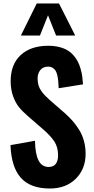

<svg xmlns="http://www.w3.org/2000/svg" viewBox="-20 -1086 544 1117"><path d="M101.6 -879.4 193.8 -1065.9H323.2L417.5 -879.4H306.2L259.3 -997.1L212.4 -879.4ZM270 10.7Q157.2 10.7 101.6 -51.3Q45.9 -113.3 41 -241.7L183.6 -267.1Q184.6 -191.4 203.9 -153.1Q223.1 -114.7 263.2 -114.7Q292 -114.7 304.9 -133.3Q317.9 -151.9 317.9 -181.2Q317.9 -229 297.1 -261.5Q276.4 -293.9 230.5 -334L143.6 -409.2Q110.4 -438 90.1 -463.1Q69.8 -488.3 55.9 -527.1Q42 -565.9 42 -613.3Q42 -711.4 100.1 -765.4Q158.2 -819.3 259.8 -819.8Q293.9 -819.8 322.3 -813Q350.6 -806.2 370.8 -794.4Q391.1 -782.7 406.7 -765.1Q422.4 -747.6 432.1 -728.8Q441.9 -710 448.7 -686.3Q455.6 -662.6 458.5 -641.4Q461.4 -620.1 462.9 -595.2L321.3 -572.8Q320.3 -597.7 318.8 -614.3Q317.4 -630.9 313.2 -648.7Q309.1 -666.5 302.2 -676.5Q295.4 -686.5 283.7 -692.9Q272 -699.2 255.9 -698.2Q228.5 -696.8 213.6 -677.2Q198.7 -657.7 198.7 -629.9Q198.7 -607.9 203.9 -590.1Q209 -572.3 220.7 -556.2Q232.4 -540 241.9 -530.3Q251.5 -520.5 269.5 -503.9L355 -429.7Q382.3 -405.3 402.6 -382.3Q422.9 -359.4 440.9 -330.1Q459 -300.8 468.5 -265.6Q478 -230.5 478 -190.9Q478 -102.5 420.7 -45.9Q363.3 10.7 270 10.7Z"/></svg>

Font: Oswald
Style: DemiBold
Weight: 600
Designer: Vernon Adams
Foundry: Vernon Adams
Version: 3.0; ttfautohint (v0.95) -l 8 -r 50 -G 200 -x 0 -w "G" -W -c